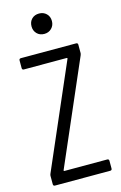

<svg xmlns="http://www.w3.org/2000/svg" viewBox="-135 -961 643 1019"><g transform="rotate(-15 186.5 -452.0)"><path d="M25 -10V-56Q25 -61 28 -68L273 -633Q274 -635 273 -636.5Q272 -638 270 -638H35Q25 -638 25 -648V-690Q25 -700 35 -700H338Q348 -700 348 -690V-644Q348 -640 345 -632L100 -67Q99 -65 100 -63.5Q101 -62 103 -62H338Q348 -62 348 -52V-10Q348 0 338 0H35Q25 0 25 -10ZM133 -848Q133 -873 148.5 -888.5Q164 -904 189 -904Q213 -904 229 -888.5Q245 -873 245 -848Q245 -824 229 -808Q213 -792 189 -792Q164 -792 148.5 -808Q133 -824 133 -848Z"/></g></svg>

Font: Barlow Condensed
Style: Regular
Weight: 400
Width: 3
Designer: Jeremy Tribby
Foundry: Tribby Type
Version: Version 1.500